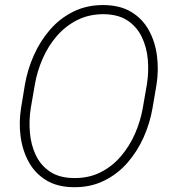

<svg xmlns="http://www.w3.org/2000/svg" viewBox="-20 -741 690 770"><path d="M607.9 -402.8 591.8 -308.1Q581.5 -247.6 556.2 -190.7Q530.8 -133.8 491.2 -88.4Q451.7 -43 397.7 -16.4Q343.8 10.3 276.4 9.8Q210 9.3 165 -18.3Q120.1 -45.9 95 -92Q69.8 -138.2 62.5 -194.6Q55.2 -251 64.5 -308.1L80.1 -402.8Q90.8 -463.4 116.2 -520.3Q141.6 -577.1 181.2 -622.6Q220.7 -668 274.7 -694.6Q328.6 -721.2 395.5 -720.7Q462.4 -720.2 507.3 -692.6Q552.2 -665 577.4 -618.9Q602.5 -572.8 609.6 -516.4Q616.7 -460 607.9 -402.8ZM552.7 -308.1 569.3 -403.8Q577.1 -452.6 572.8 -502.2Q568.4 -551.8 548.6 -592.8Q528.8 -633.8 491.5 -658.7Q454.1 -683.6 395 -684.1Q336.4 -684.1 289.6 -660.4Q242.7 -636.7 208 -596.7Q173.3 -556.6 151.4 -506.6Q129.4 -456.5 120.1 -403.8L103.5 -308.1Q95.7 -259.3 99.9 -209.7Q104 -160.2 123.5 -118.9Q143.1 -77.6 180.7 -52.5Q218.3 -27.3 277.3 -26.9Q336.4 -26.4 383.3 -50Q430.2 -73.7 464.8 -114.3Q499.5 -154.8 521.5 -205.1Q543.5 -255.4 552.7 -308.1Z"/></svg>

Font: Roboto ExtraLight
Style: Italic
Weight: 250
Designer: Christian Robertson
Foundry: Google
Version: Version 3.009; 2024